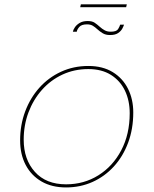

<svg xmlns="http://www.w3.org/2000/svg" viewBox="-20 -834 690 863"><path d="M277 8.5Q213 8.5 166.8 -18.2Q120.5 -45 95.5 -92.5Q70.5 -140 70.5 -203Q70.5 -272.5 93.2 -333.2Q116 -394 157 -439.8Q198 -485.5 254.2 -511.5Q310.5 -537.5 377 -537.5Q441.5 -537.5 486.8 -509.8Q532 -482 555.5 -434.8Q579 -387.5 579 -328.5Q579 -254.5 556 -192.8Q533 -131 492 -86Q451 -41 396 -16.2Q341 8.5 277 8.5ZM277 -5.5Q357.5 -5.5 422.2 -46Q487 -86.5 525 -158.5Q563 -230.5 563 -325Q563 -382 541.5 -426.8Q520 -471.5 478.5 -497.5Q437 -523.5 377 -523.5Q314 -523.5 260.8 -498.8Q207.5 -474 168.5 -430Q129.5 -386 108 -328.8Q86.5 -271.5 86.5 -206Q86.5 -117.5 136.8 -61.5Q187 -5.5 277 -5.5ZM537.5 -723Q535.5 -716.5 529.8 -705.5Q524 -694.5 511 -685.5Q498 -676.5 474.5 -676.5Q455 -676.5 441.8 -684.5Q428.5 -692.5 417 -703Q408 -711.5 397.5 -718Q387 -724.5 371 -724.5Q346.5 -724.5 336.5 -713Q326.5 -701.5 325 -691.5H307.5Q309 -700 316.5 -711.2Q324 -722.5 338.2 -731Q352.5 -739.5 374 -739.5Q394 -739.5 405.5 -731.8Q417 -724 428 -714Q439 -704 450.5 -697.8Q462 -691.5 477.5 -691.5Q503.5 -691.5 510.8 -703.2Q518 -715 520 -723ZM340.5 -801.5 343.5 -814.5H550L547 -801.5Z"/></svg>

Font: Epilogue Thin
Style: Italic
Weight: 250
Italic angle: -12°
Designer: Tyler Finck
Foundry: Etcetera Type Co
Version: Version 2.112